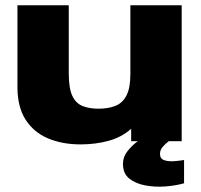

<svg xmlns="http://www.w3.org/2000/svg" viewBox="-20 -534 759 726"><path d="M285 12Q215 12 161 -11Q107 -34 76.5 -82Q46 -130 46 -204V-514H240V-257Q240 -200 253.5 -171.5Q267 -143 292.5 -133Q318 -123 352 -123Q389 -123 416 -133.5Q443 -144 458 -172.5Q473 -201 473 -254V-514H667V0H618Q605 10 595 21.5Q585 33 585 48Q585 66 600.5 71.5Q616 77 637.5 75.5Q659 74 676 71V159Q645 168 605.5 171Q566 174 529 167Q492 160 468.5 141Q445 122 445 86Q445 59 462.5 37Q480 15 501 0H476V-47Q440 -15 390.5 -1.5Q341 12 285 12Z"/></svg>

Font: Special Gothic Expanded One
Style: Regular
Weight: 400
Designer: Alistair McCready
Foundry: Monolith
Version: Version 1.010; ttfautohint (v1.8.4.7-5d5b)